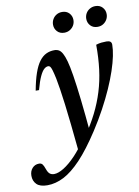

<svg xmlns="http://www.w3.org/2000/svg" viewBox="-176 -731 758 1050"><g transform="rotate(-10 203.0 -206.0)"><path d="M45.5 -266.5H27Q37.5 -323.5 51 -362.2Q64.5 -401 81.8 -424Q99 -447 120 -457Q141 -467 165.5 -467Q180 -467 190.8 -460.8Q201.5 -454.5 210.2 -438.5Q219 -422.5 227 -394Q235 -366 243.8 -311.5Q252.5 -257 262 -174Q271.5 -91 281.5 23.5L201 106Q192.5 18 185.2 -49Q178 -116 171.8 -165.2Q165.5 -214.5 160 -250Q154.5 -285.5 149.5 -311Q142.5 -344 137.5 -360.2Q132.5 -376.5 128 -381.5Q123.5 -386.5 117.5 -386.5Q106 -386.5 94.5 -376.5Q83 -366.5 70.8 -340.5Q58.5 -314.5 45.5 -266.5ZM235 38.5 250.5 26Q290 -31 317.8 -86.5Q345.5 -142 363.2 -199.5Q381 -257 389 -320.2Q397 -383.5 396.5 -456.5Q412 -461.5 426.5 -463Q441 -464.5 454.5 -464.5Q469 -464.5 476 -459Q483 -453.5 483 -441.5Q483 -415.5 475.8 -379.8Q468.5 -344 453.8 -300Q439 -256 417 -206.2Q395 -156.5 366 -102.8Q337 -49 301 6.5Q241 98.5 189.8 152.8Q138.5 207 92.5 230.5Q46.5 254 1 254Q-40 254 -58.5 235.5Q-77 217 -77 188Q-77 162.5 -62.2 146Q-47.5 129.5 -24.5 129.5Q-12.5 129.5 -6 137.2Q0.5 145 7.5 165.5Q14.5 185.5 24.2 192.8Q34 200 47.5 200Q70.5 200 101.8 180.8Q133 161.5 167.8 125.2Q202.5 89 235 38.5ZM237 -551.5Q212.5 -551.5 197.8 -567.2Q183 -583 183 -605Q183 -621.5 190.8 -635.2Q198.5 -649 212.2 -657.2Q226 -665.5 243.5 -665.5Q268 -665.5 282.8 -649.8Q297.5 -634 297.5 -612Q297.5 -595.5 289.8 -582Q282 -568.5 268.2 -560Q254.5 -551.5 237 -551.5ZM421.5 -551.5Q397 -551.5 382.2 -567.2Q367.5 -583 367.5 -605Q367.5 -621.5 375.2 -635.2Q383 -649 397 -657.2Q411 -665.5 428 -665.5Q452.5 -665.5 467.2 -649.8Q482 -634 482 -612Q482 -595.5 474.2 -582Q466.5 -568.5 453 -560Q439.5 -551.5 421.5 -551.5Z"/></g></svg>

Font: Newsreader 36pt Medium
Style: Italic
Weight: 500
Italic angle: -17°
Designer: Hugues Gentile
Foundry: Production Type
Version: Version 1.003